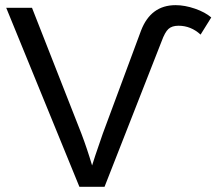

<svg xmlns="http://www.w3.org/2000/svg" viewBox="-20 -718 843 738"><path d="M601.1 -559.1 381.8 0H285.2L3.9 -688H103L293 -204.1Q314.5 -147.5 334 -82L346.2 -120.1L375 -204.1L522 -600.1Q559.6 -698.2 654.8 -698.2Q690.4 -698.2 729.7 -684.6Q769 -670.9 792 -650.9L751 -585Q713.9 -619.1 666 -619.1Q641.1 -619.1 627.4 -606.7Q613.8 -594.2 601.1 -559.1Z"/></svg>

Font: Libra Sans Modern
Style: Regular
Weight: 400
Foundry: Stefan Peev, Context Ltd
Version: Version 1.000